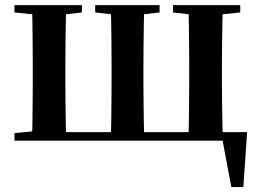

<svg xmlns="http://www.w3.org/2000/svg" viewBox="-20 -556 1033 759"><path d="M105.9 0Q107.6 -25.5 108.1 -67.4Q108.6 -109.4 109.1 -154.7Q109.6 -200 109.6 -234.8V-301.2Q109.6 -335.7 109.1 -381Q108.6 -426.4 108.1 -468.7Q107.6 -511 105.9 -535.7H241.7Q240.7 -511 240.1 -468.7Q239.4 -426.4 238.9 -381Q238.4 -335.7 238.4 -301.2V-234.8Q238.4 -200 238.9 -154.7Q239.4 -109.4 240.1 -67.4Q240.7 -25.5 241.7 0ZM417.4 0Q419.1 -25.5 419.6 -67.4Q420.1 -109.4 420.6 -154.7Q421.1 -200 421.1 -234.8V-301.2Q421.1 -335.7 420.6 -381Q420.1 -426.4 419.6 -468.7Q419.1 -511 417.4 -535.7H550.3Q549.3 -511 548.7 -468.7Q548 -426.4 547.5 -381Q547 -335.7 547 -301.2V-234.8Q547 -200 547.5 -154.7Q548 -109.4 548.7 -67.4Q549.3 -25.5 550.3 0ZM725 0Q726 -25.5 726.5 -67.4Q727 -109.4 727.5 -154.7Q728 -200 728 -234.8V-301.2Q728 -335.7 727.5 -381Q727 -426.4 726.5 -468.7Q726 -511 725 -535.7H861Q860 -511 859.2 -468.7Q858.3 -426.4 857.8 -381Q857.3 -335.7 857.3 -301.2V-234.8Q857.3 -200 857.8 -154.7Q858.3 -109.4 859.2 -67.4Q860 -25.5 861 0ZM894.4 183.5 853.9 -32.6 905.3 0H176.9V-33.6H957L942 183.5ZM37.2 -506.8V-535.7H303.7V-506.8L207.1 -495.5H147ZM356.4 -506.8V-535.7H610.8V-506.8L513.7 -495.5H457.5ZM663.9 -506.8V-535.7H929.7V-506.8L822.7 -495.5H761.8ZM37.2 0V-29.9L147 -40.2H176.9V0Z"/></svg>

Font: Noto Serif HK ExtraLight
Style: Regular
Weight: 200
Designer: Ryoko NISHIZUKA 西塚涼子 (kana & ideographs); Frank Grießhammer (Latin, Greek & Cyrillic); Wenlong ZHANG 张文龙 (bopomofo); San
Foundry: Adobe
Version: Version 2.002-H1;hotconv 1.1.0;makeotfexe 2.6.0